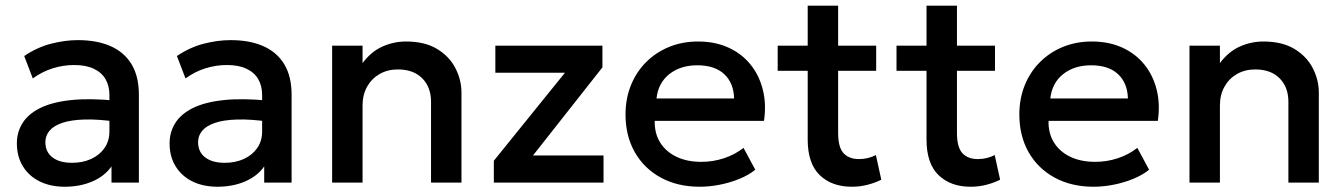

<svg xmlns="http://www.w3.org/2000/svg" viewBox="-20 -660 4858 694"><path d="M214 15Q162.5 15 123.5 -4.2Q84.5 -23.5 62.8 -58.8Q41 -94 41 -142Q41 -182.5 61.5 -215.2Q82 -248 125.2 -269.5Q168.5 -291 236.5 -298.2Q304.5 -305.5 400 -296L402 -220Q334 -229.5 285 -228Q236 -226.5 204.8 -215.8Q173.5 -205 158.8 -187.2Q144 -169.5 144 -146.5Q144 -110.5 169.8 -91Q195.5 -71.5 240.5 -71.5Q279 -71.5 309.5 -85.5Q340 -99.5 357.8 -125Q375.5 -150.5 375.5 -185V-316.5Q375.5 -349.5 361.5 -373.8Q347.5 -398 319 -411.5Q290.5 -425 248 -425Q209 -425 171 -413.2Q133 -401.5 98.5 -376.5L67.5 -457.5Q114 -489 164.5 -502Q215 -515 261.5 -515Q330.5 -515 379.8 -493.2Q429 -471.5 455.5 -427.8Q482 -384 482 -317.5V0H383V-58.5Q358 -23 313.5 -4Q269 15 214 15Z M766 15Q714.5 15 675.5 -4.2Q636.5 -23.5 614.8 -58.8Q593 -94 593 -142Q593 -182.5 613.5 -215.2Q634 -248 677.2 -269.5Q720.5 -291 788.5 -298.2Q856.5 -305.5 952 -296L954 -220Q886 -229.5 837 -228Q788 -226.5 756.8 -215.8Q725.5 -205 710.8 -187.2Q696 -169.5 696 -146.5Q696 -110.5 721.8 -91Q747.5 -71.5 792.5 -71.5Q831 -71.5 861.5 -85.5Q892 -99.5 909.8 -125Q927.5 -150.5 927.5 -185V-316.5Q927.5 -349.5 913.5 -373.8Q899.5 -398 871 -411.5Q842.5 -425 800 -425Q761 -425 723 -413.2Q685 -401.5 650.5 -376.5L619.5 -457.5Q666 -489 716.5 -502Q767 -515 813.5 -515Q882.5 -515 931.8 -493.2Q981 -471.5 1007.5 -427.8Q1034 -384 1034 -317.5V0H935V-58.5Q910 -23 865.5 -4Q821 15 766 15Z M1180.5 0V-495H1290.5V-432Q1321.5 -473.5 1362.5 -491.8Q1403.5 -510 1447.5 -510Q1515.5 -510 1560 -483Q1604.5 -456 1626.2 -413.5Q1648 -371 1648 -326V0H1538V-292Q1538 -345 1506.2 -377Q1474.5 -409 1418 -409Q1381 -409 1352.2 -392.5Q1323.5 -376 1307 -346.8Q1290.5 -317.5 1290.5 -278.5V0Z M1765 0V-79L2022 -397H1770.5V-495H2157.5V-416.5L1906.5 -98H2161.5V0Z M2509.5 15Q2429.5 15 2369 -17.8Q2308.5 -50.5 2274.8 -109.5Q2241 -168.5 2241 -246.5Q2241 -303.5 2260.5 -351.8Q2280 -400 2315.5 -435.5Q2351 -471 2398.8 -490.5Q2446.5 -510 2503 -510Q2564.5 -510 2612.5 -488.2Q2660.5 -466.5 2692.2 -427.5Q2724 -388.5 2737.2 -336.2Q2750.5 -284 2741.5 -223H2346.5Q2345.5 -178.5 2366 -145.2Q2386.5 -112 2424.8 -93.5Q2463 -75 2515 -75Q2557 -75 2596.2 -87.8Q2635.5 -100.5 2667.5 -125.5L2710 -46.5Q2686 -27 2652 -13.2Q2618 0.5 2581 7.8Q2544 15 2509.5 15ZM2353 -304H2633.5Q2632 -360 2597.8 -392Q2563.5 -424 2500.5 -424Q2439.5 -424 2399.2 -392Q2359 -360 2353 -304Z M3059 15Q2986.5 15 2943 -27Q2899.5 -69 2899.5 -155.5V-639.5H3009.5V-495H3147V-404H3009.5V-179.5Q3009.5 -127.5 3029.2 -106.2Q3049 -85 3085 -85Q3102.5 -85 3118 -89Q3133.5 -93 3146 -99.5L3165.5 -10.5Q3144 0.5 3116.2 7.8Q3088.5 15 3059 15ZM2791 -404V-495H2914V-404Z M3488.5 15Q3416 15 3372.5 -27Q3329 -69 3329 -155.5V-639.5H3439V-495H3576.5V-404H3439V-179.5Q3439 -127.5 3458.8 -106.2Q3478.5 -85 3514.5 -85Q3532 -85 3547.5 -89Q3563 -93 3575.5 -99.5L3595 -10.5Q3573.5 0.5 3545.8 7.8Q3518 15 3488.5 15ZM3220.5 -404V-495H3343.5V-404Z M3933 15Q3853 15 3792.5 -17.8Q3732 -50.5 3698.2 -109.5Q3664.5 -168.5 3664.5 -246.5Q3664.5 -303.5 3684 -351.8Q3703.5 -400 3739 -435.5Q3774.5 -471 3822.2 -490.5Q3870 -510 3926.5 -510Q3988 -510 4036 -488.2Q4084 -466.5 4115.8 -427.5Q4147.5 -388.5 4160.8 -336.2Q4174 -284 4165 -223H3770Q3769 -178.5 3789.5 -145.2Q3810 -112 3848.2 -93.5Q3886.5 -75 3938.5 -75Q3980.5 -75 4019.8 -87.8Q4059 -100.5 4091 -125.5L4133.5 -46.5Q4109.5 -27 4075.5 -13.2Q4041.5 0.5 4004.5 7.8Q3967.5 15 3933 15ZM3776.5 -304H4057Q4055.5 -360 4021.2 -392Q3987 -424 3924 -424Q3863 -424 3822.8 -392Q3782.5 -360 3776.5 -304Z M4279.5 0V-495H4389.5V-432Q4420.5 -473.5 4461.5 -491.8Q4502.5 -510 4546.5 -510Q4614.5 -510 4659 -483Q4703.5 -456 4725.2 -413.5Q4747 -371 4747 -326V0H4637V-292Q4637 -345 4605.2 -377Q4573.5 -409 4517 -409Q4480 -409 4451.2 -392.5Q4422.5 -376 4406 -346.8Q4389.5 -317.5 4389.5 -278.5V0Z"/></svg>

Font: Geologica Roman
Style: Regular
Weight: 400
Designer: Sindre Bremnes, Frode Helland
Foundry: Monokrom Skriftforlag AS
Version: Version 1.010;gftools[0.9.28]